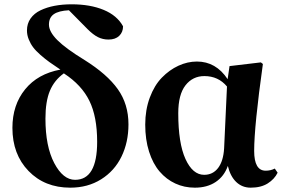

<svg xmlns="http://www.w3.org/2000/svg" viewBox="-20 -846 1312 883"><path d="M382.8 -711.9 296.9 -798.8Q250 -796.4 227.5 -780.8Q205.1 -765.1 205.1 -732.9Q205.1 -700.2 243.9 -661.4Q282.7 -622.6 369.1 -569.8Q472.7 -504.9 521.7 -436Q570.8 -367.2 570.8 -273.9Q570.8 -191.9 538.8 -126Q506.8 -60.1 445.3 -21.5Q383.8 17.1 303.2 17.1Q185.5 17.1 111.3 -59.6Q37.1 -136.2 37.1 -257.8Q37.1 -363.3 95.5 -435.1Q153.8 -506.8 257.8 -525.9Q227.5 -545.9 207.5 -560.3Q187.5 -574.7 166 -593.5Q144.5 -612.3 132.3 -628.7Q120.1 -645 112.1 -665Q104 -685.1 104 -706.1Q104 -737.3 120.6 -761Q137.2 -784.7 166.3 -798.6Q195.3 -812.5 231.2 -819.3Q267.1 -826.2 309.1 -826.2Q395 -826.2 456.8 -800.5Q518.6 -774.9 545.9 -725.1Q545.9 -698.2 528.3 -681.2Q510.7 -664.1 479 -664.1Q452.6 -664.1 430.4 -675.3Q408.2 -686.5 382.8 -711.9ZM274.9 -507.8 273.9 -508.8Q230 -477.5 209.5 -428.5Q189 -379.4 189 -300.8Q189 -172.9 229.5 -95.9Q270 -19 325.2 -19Q426.8 -19 426.8 -193.8Q426.8 -309.6 391.1 -382.3Q355.5 -455.1 274.9 -507.8Z M1243.7 -70.8 1256.8 -51.8Q1242.2 -22 1211.2 -2.4Q1180.2 17.1 1132.8 17.1Q1093.8 17.1 1066.4 -9Q1039.1 -35.2 1027.8 -83Q1011.2 -35.6 972.2 -9.3Q933.1 17.1 876 17.1Q827.6 17.1 786.4 -2Q745.1 -21 714.1 -57.1Q683.1 -93.3 665.5 -148.7Q647.9 -204.1 647.9 -272.9Q647.9 -340.8 668.9 -397.2Q689.9 -453.6 724.4 -489Q758.8 -524.4 800.5 -543.7Q842.3 -563 885.7 -563Q973.1 -563 1026.9 -481.9L1035.6 -542L1179.7 -559.1L1189 -551.8Q1148.9 -265.6 1148.9 -151.9Q1148.9 -61 1201.7 -61Q1225.1 -61 1243.7 -70.8ZM1010.7 -164.1 1023.9 -448.2Q983.9 -496.1 919.9 -496.1Q866.2 -496.1 833 -453.6Q799.8 -411.1 799.8 -325.2Q799.8 -187.5 833 -114.7Q866.2 -42 918.9 -42Q959 -42 983.2 -73.7Q1007.3 -105.5 1010.7 -164.1Z"/></svg>

Font: Noto Serif JP Black
Style: Regular
Weight: 900
Designer: Ryoko NISHIZUKA  (kana & ideographs); Frank Grießhammer (Latin, Greek & Cyrillic); Wenlong ZHANG  (bopomofo); Sandoll Co
Foundry: Adobe Systems Incorporated
Version: Version 1.001;PS 1.001;hotconv 16.6.54;makeotf.lib2.5.65590